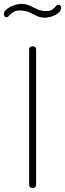

<svg xmlns="http://www.w3.org/2000/svg" viewBox="-67 -969 335 989"><path d="M101 0Q94 0 88.5 -4.5Q83 -9 83 -18V-714Q83 -723 88.5 -727Q94 -731 101 -731Q108 -731 113.5 -727Q119 -723 119 -714V-18Q119 -9 113.5 -4.5Q108 0 101 0ZM164 -878Q140 -878 121.5 -887.5Q103 -897 83 -906Q63 -915 35 -915Q14 -915 1 -906.5Q-12 -898 -19.5 -889Q-27 -880 -34 -880Q-37 -880 -40 -882Q-43 -884 -45 -888Q-47 -892 -47 -897Q-47 -907 -38.5 -916Q-30 -925 -16 -932.5Q-2 -940 13.5 -944.5Q29 -949 42 -949Q67 -949 86 -940Q105 -931 124.5 -921.5Q144 -912 169 -912Q192 -912 203 -920Q214 -928 220 -936Q226 -944 234 -944Q238 -944 241 -942Q244 -940 246 -937Q248 -934 248 -929Q248 -917 239.5 -908Q231 -899 218 -892Q205 -885 190.5 -881.5Q176 -878 164 -878Z"/></svg>

Font: Dosis ExtraLight
Style: Regular
Weight: 250
Designer: EdgarTolentino, PabloImpallari, IginoMarini
Foundry: EdgarTolentino, PabloImpallari, IginoMarini
Version: Version 3.001; ttfautohint (v1.8.2)